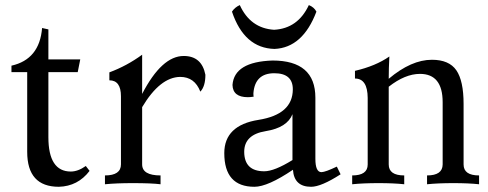

<svg xmlns="http://www.w3.org/2000/svg" viewBox="-20 -714 1891 744"><path d="M208 9.8Q85.4 9.8 85.4 -125.5V-434.6H24.4V-459.5Q133.3 -483.9 143.1 -605.5L167.5 -600.1V-483.9H291L281.2 -434.6H167.5V-182.6Q167.5 -49.3 254.4 -49.3Q282.2 -49.3 312.5 -70.8L327.1 -51.8Q281.7 7.8 208 9.8Z M602.1 0Q566.9 -4.4 494.1 -4.4Q431.6 -4.4 386.7 0V-34.2Q448.7 -34.2 448.7 -77.1V-340.8Q448.7 -402.8 403.8 -402.8V-433.6Q471.2 -458.5 530.8 -502V-350.1Q606.9 -497.1 691.9 -497.1Q761.7 -497.1 775.9 -424.3Q775.9 -379.4 756.3 -358.9Q734.4 -416 678.2 -416Q600.1 -415 530.8 -298.8V-77.1Q530.8 -34.2 602.1 -34.2Z M1003.9 -50.3Q1043 -50.3 1113.3 -93.8V-271.5Q1092.8 -219.2 1009.5 -205.8Q926.3 -192.4 926.3 -125.5Q926.8 -50.3 1003.9 -50.3ZM1185.5 9.8Q1119.6 9.8 1115.2 -56.2Q1017.6 9.8 965.8 9.8Q849.1 9.8 849.1 -120.6Q849.1 -228.5 981.7 -249.5Q1114.3 -270.5 1114.7 -367.7Q1114.7 -430.2 1043 -430.2Q967.8 -430.2 961.9 -352.5Q961.9 -343.3 962.9 -339.4Q950.2 -337.4 940.4 -337.4Q882.3 -337.4 880.9 -384.8Q887.7 -474.6 1036.1 -479.5Q1202.1 -479.5 1202.1 -335.4V-98.6Q1202.1 -46.9 1225.6 -46.9Q1241.2 -47.4 1285.2 -68.4L1299.8 -38.6Q1224.6 9.8 1185.5 9.8ZM1043.9 -524.4Q926.3 -527.3 878.9 -668.9Q889.6 -685.5 909.2 -694.3Q950.2 -604.5 1042 -598.6Q1134.3 -603.5 1176.8 -694.3Q1196.8 -686.5 1206.1 -668.9Q1153.3 -529.3 1043.9 -524.4Z M1836.4 0Q1795.9 -4.4 1736.8 -4.4Q1677.7 -4.4 1634.8 0V-34.2Q1694.8 -34.2 1695.3 -76.7V-317.9Q1695.3 -427.7 1607.4 -427.7Q1549.8 -427.7 1486.3 -377.9V-76.7Q1486.3 -34.2 1546.4 -34.2V0Q1505.9 -4.4 1446.8 -4.4Q1387.7 -4.4 1344.7 0V-34.2Q1404.8 -34.2 1404.8 -76.7V-334.5Q1404.3 -409.7 1355.5 -409.7V-439.5Q1435.5 -458 1488.8 -495.1Q1486.3 -448.7 1486.3 -408.7Q1573.7 -482.4 1653.8 -482.4Q1720.2 -482.4 1748.3 -441.7Q1776.4 -400.9 1776.4 -311.5V-76.7Q1776.4 -34.2 1836.4 -34.2Z"/></svg>

Font: Kelvinch
Style: Regular
Weight: 400
Designer: Paul James MIller
Foundry: High-Logic / Made with FontCreator
Version: Version 3.30 September 23, 2016